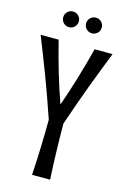

<svg xmlns="http://www.w3.org/2000/svg" viewBox="-125 -879 612 937"><g transform="rotate(15 181.5 -411.0)"><path d="M363.3 -670.9Q346.2 -627.4 328.9 -582.8Q311.5 -538.1 293.5 -490Q275.4 -441.9 257.1 -389.9Q238.8 -337.9 219.2 -280.8Q219.7 -208.5 221.7 -139.4Q223.6 -70.3 227.5 0H136.2Q140.6 -70.3 142.8 -139.4Q145 -208.5 145.5 -280.8Q126 -337.9 107.4 -389.9Q88.9 -441.9 70.6 -490Q52.2 -538.1 34.7 -582.8Q17.1 -627.4 0 -670.9H90.8Q111.8 -586.4 134 -512.2Q156.2 -438 180.2 -370.1H182.1Q206.1 -438 228.5 -512.2Q251 -586.4 272.5 -670.9H363.3ZM84 -782.2Q84 -798.8 95.5 -810.3Q106.9 -821.8 123.5 -821.8Q140.1 -821.8 151.6 -810.3Q163.1 -798.8 163.1 -782.2Q163.1 -765.6 151.6 -754.2Q140.1 -742.7 123.5 -742.7Q106.9 -742.7 95.5 -754.2Q84 -765.6 84 -782.2ZM199.7 -782.2Q199.7 -798.8 211.2 -810.3Q222.7 -821.8 239.3 -821.8Q255.9 -821.8 267.3 -810.3Q278.8 -798.8 278.8 -782.2Q278.8 -765.6 267.3 -754.2Q255.9 -742.7 239.3 -742.7Q222.7 -742.7 211.2 -754.2Q199.7 -765.6 199.7 -782.2Z"/></g></svg>

Font: Crushed
Style: Regular
Weight: 400
Width: 3
Designer: Astigmatic (AOETI)
Foundry: Astigmatic (AOETI)
Version: Version 001.001